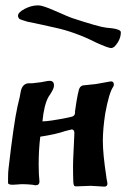

<svg xmlns="http://www.w3.org/2000/svg" viewBox="-20 -692 481 715"><path d="M53 -621Q47 -627 47 -633Q47 -646 72 -659Q97 -672 121 -672Q128 -672 136 -670Q158 -664 197 -646.5Q236 -629 248 -625Q348 -592 375 -589Q430 -585 430 -572Q430 -544 407 -519Q400 -513 393 -513Q381 -514 339 -533Q260 -573 185 -589Q165 -594 129 -601.5Q93 -609 83 -611Q59 -618 53 -621ZM252 -75Q252 -95 254.5 -141Q257 -187 257 -196Q257 -210 247 -210L223 -204Q189 -192 130 -183Q124 -135 124 -80Q124 -42 127 -16Q127 -2 112 -2Q109 -2 101 -4Q81 -6 69 -6H58Q55 -6 44 -5Q33 -4 28 -4Q11 -4 10 -10V-30Q10 -51 12 -66Q31 -231 45 -295Q56 -339 57 -350Q63 -382 89 -382H101Q102 -382 134 -386Q136 -386 147 -388.5Q158 -391 165 -391Q181 -391 181 -374Q181 -367 177.5 -359.5Q174 -352 168 -342.5Q162 -333 161 -332Q144 -302 138 -240Q163 -240 233 -254Q236 -255 241 -256Q246 -257 248 -257.5Q250 -258 252.5 -259.5Q255 -261 256.5 -263Q258 -265 259 -268Q260 -272 259 -275Q265 -319 270 -342Q271 -344 272 -349.5Q273 -355 273.5 -357Q274 -359 275.5 -362.5Q277 -366 278.5 -367.5Q280 -369 282.5 -371Q285 -373 289 -374Q290 -374 337 -379Q392 -389 393 -389Q404 -389 404 -377Q404 -372 401 -368Q386 -346 372 -270Q363 -212 363 -167Q363 -118 376 -34Q376 -30 378 -21Q380 -12 380 -8Q380 3 368 3Q362 3 344.5 1.5Q327 0 318 0Q308 0 291 1Q274 2 265 2Q261 2 259 1.5Q257 1 256 -1Q255 -3 254.5 -4.5Q254 -6 253.5 -9.5Q253 -13 253 -15Q252 -37 252 -75Z"/></svg>

Font: Fedorovsk Unicode
Style: Medium
Weight: 500
Designer: Aleksandr Andreev and Nikita Simmons
Version: Version 3.2